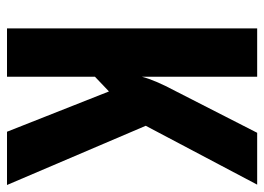

<svg xmlns="http://www.w3.org/2000/svg" viewBox="-123 -631 754 548"><g transform="rotate(90 254.0 -357.0)"><path d="M508 0H356L241 -291L199 -251V0H61V-714H199V-385Q204 -404 214 -427.5Q224 -451 240 -481L359 -714H507L339 -396Z"/></g></svg>

Font: Noto Sans Display ExtraCondensed
Style: Regular
Weight: 400
Width: 2
Version: Version 2.003